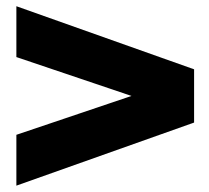

<svg xmlns="http://www.w3.org/2000/svg" viewBox="-20 -657 660 605"><path d="M31.6 -637.4 591.6 -438.6V-270.8L31.6 -72V-232.2L468.7 -379.8V-329.6L31.6 -477.2Z"/></svg>

Font: Unbounded Variable
Style: Regular
Weight: 400
Designer: Luke Prowse, Jean-Baptiste Morizot, Fátima Lázaro, Florian Runge
Foundry: NaN
Version: Version 1.600;FEAKit 1.0